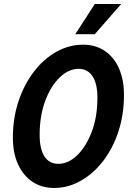

<svg xmlns="http://www.w3.org/2000/svg" viewBox="-20 -923 653 954"><path d="M44 -239Q44 -336 72 -420Q100 -504 148.5 -567Q197 -630 260 -665.5Q323 -701 393 -701Q454 -701 500 -670.5Q546 -640 571 -583.5Q596 -527 596 -452Q596 -354 568.5 -270Q541 -186 492.5 -123Q444 -60 381 -24.5Q318 11 249 11Q187 11 141 -20Q95 -51 69.5 -107Q44 -163 44 -239ZM177 -253Q177 -182 201 -145.5Q225 -109 270 -109Q319 -109 363 -151Q407 -193 435.5 -267Q464 -341 464 -438Q464 -508 439.5 -544.5Q415 -581 370 -581Q322 -581 277.5 -539Q233 -497 205 -422.5Q177 -348 177 -253ZM354 -753 451 -903H582L451 -753Z"/></svg>

Font: Radio Canada Condensed SemiBold
Style: Italic
Weight: 600
Width: 3
Italic angle: -12°
Designer: Charles Daoud, Etienne Aubert Bonn, Alexandre Saumier Demers, Jacques Le Bailly
Foundry: Radio-Canada
Version: Version 2.104; ttfautohint (v1.8.4.7-5d5b);gftools[0.9.28.de